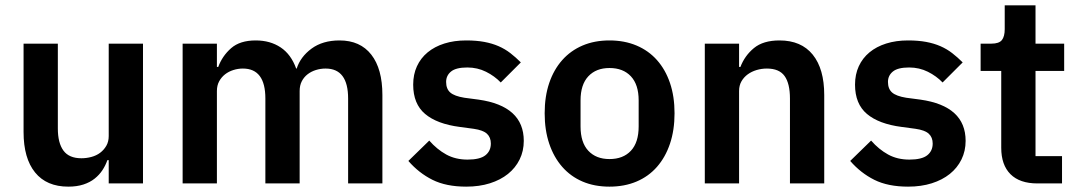

<svg xmlns="http://www.w3.org/2000/svg" viewBox="-20 -685 4031 717"><path d="M386 -87H381Q374 -67 362.5 -49.5Q351 -32 333.5 -18Q316 -4 291.5 4Q267 12 235 12Q154 12 111 -41Q68 -94 68 -192V-522H196V-205Q196 -151 217 -122.5Q238 -94 284 -94Q303 -94 321.5 -99Q340 -104 354 -114.5Q368 -125 377 -140.5Q386 -156 386 -177V-522H514V0H386Z M662 0V-522H790V-435H795Q810 -476 843 -505Q876 -534 935 -534Q989 -534 1028 -508Q1067 -482 1086 -429H1088Q1102 -473 1143.5 -503.5Q1185 -534 1248 -534Q1325 -534 1366.5 -481Q1408 -428 1408 -330V0H1280V-317Q1280 -429 1196 -429Q1177 -429 1159.5 -423.5Q1142 -418 1128.5 -407.5Q1115 -397 1107 -381.5Q1099 -366 1099 -345V0H971V-317Q971 -429 887 -429Q869 -429 851.5 -423.5Q834 -418 820.5 -407.5Q807 -397 798.5 -381.5Q790 -366 790 -345V0Z M1721 12Q1646 12 1595 -13.5Q1544 -39 1505 -84L1583 -160Q1612 -127 1646.5 -108Q1681 -89 1726 -89Q1772 -89 1792.5 -105Q1813 -121 1813 -149Q1813 -172 1798.5 -185.5Q1784 -199 1749 -204L1697 -211Q1612 -222 1567.5 -259.5Q1523 -297 1523 -369Q1523 -407 1537 -437.5Q1551 -468 1577 -489.5Q1603 -511 1639.5 -522.5Q1676 -534 1721 -534Q1759 -534 1788.5 -528.5Q1818 -523 1842 -512.5Q1866 -502 1886 -486.5Q1906 -471 1925 -452L1850 -377Q1827 -401 1795 -417Q1763 -433 1725 -433Q1683 -433 1664.5 -418Q1646 -403 1646 -379Q1646 -353 1661.5 -339.5Q1677 -326 1714 -320L1767 -313Q1936 -289 1936 -159Q1936 -121 1920.5 -89.5Q1905 -58 1877 -35.5Q1849 -13 1809.5 -0.5Q1770 12 1721 12Z M2256 12Q2200 12 2155.5 -7Q2111 -26 2079.5 -62Q2048 -98 2031 -148.5Q2014 -199 2014 -262Q2014 -325 2031 -375Q2048 -425 2079.5 -460.5Q2111 -496 2155.5 -515Q2200 -534 2256 -534Q2312 -534 2357 -515Q2402 -496 2433.5 -460.5Q2465 -425 2482 -375Q2499 -325 2499 -262Q2499 -199 2482 -148.5Q2465 -98 2433.5 -62Q2402 -26 2357 -7Q2312 12 2256 12ZM2256 -91Q2307 -91 2336 -122Q2365 -153 2365 -213V-310Q2365 -369 2336 -400Q2307 -431 2256 -431Q2206 -431 2177 -400Q2148 -369 2148 -310V-213Q2148 -153 2177 -122Q2206 -91 2256 -91Z M2612 0V-522H2740V-435H2745Q2761 -477 2795.5 -505.5Q2830 -534 2891 -534Q2972 -534 3015 -481Q3058 -428 3058 -330V0H2930V-317Q2930 -373 2910 -401Q2890 -429 2844 -429Q2824 -429 2805.5 -423.5Q2787 -418 2772.5 -407.5Q2758 -397 2749 -381.5Q2740 -366 2740 -345V0Z M3371 12Q3296 12 3245 -13.5Q3194 -39 3155 -84L3233 -160Q3262 -127 3296.5 -108Q3331 -89 3376 -89Q3422 -89 3442.5 -105Q3463 -121 3463 -149Q3463 -172 3448.5 -185.5Q3434 -199 3399 -204L3347 -211Q3262 -222 3217.5 -259.5Q3173 -297 3173 -369Q3173 -407 3187 -437.5Q3201 -468 3227 -489.5Q3253 -511 3289.5 -522.5Q3326 -534 3371 -534Q3409 -534 3438.5 -528.5Q3468 -523 3492 -512.5Q3516 -502 3536 -486.5Q3556 -471 3575 -452L3500 -377Q3477 -401 3445 -417Q3413 -433 3375 -433Q3333 -433 3314.5 -418Q3296 -403 3296 -379Q3296 -353 3311.5 -339.5Q3327 -326 3364 -320L3417 -313Q3586 -289 3586 -159Q3586 -121 3570.5 -89.5Q3555 -58 3527 -35.5Q3499 -13 3459.5 -0.5Q3420 12 3371 12Z M3854 0Q3788 0 3753.5 -34.5Q3719 -69 3719 -133V-420H3642V-522H3682Q3711 -522 3721.5 -535.5Q3732 -549 3732 -576V-665H3847V-522H3954V-420H3847V-102H3946V0Z"/></svg>

Font: IBM Plex Sans Arabic SemiBold
Style: Regular
Weight: 600
Designer: Mike Abbink, Paul van der Laan, Pieter van Rosmalen, Wael Morcos, Khajak Apelian
Foundry: Bold Monday
Version: Version 1.1